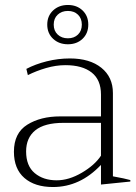

<svg xmlns="http://www.w3.org/2000/svg" viewBox="-20 -742 547 772"><path d="M170 -643Q170 -678 193.5 -700Q217 -722 253 -722Q289 -722 312 -700Q335 -678 335 -643Q335 -608 312 -586Q289 -564 253 -564Q217 -564 193.5 -586Q170 -608 170 -643ZM309 -643Q309 -668 293.5 -683Q278 -698 253 -698Q228 -698 212 -683Q196 -668 196 -643Q196 -618 212 -603Q228 -588 253 -588Q278 -588 293.5 -603Q309 -618 309 -643ZM36 -132Q36 -207 89.5 -240.5Q143 -274 222 -274H386V-362Q386 -421 348.5 -450.5Q311 -480 243 -480Q205 -480 165.5 -468.5Q126 -457 92 -440L86 -465Q122 -484 168 -495.5Q214 -507 261 -507Q341 -507 387.5 -469.5Q434 -432 434 -368V-33Q484 -24 504 -18V-12L386 0V-79Q302 10 193 10Q120 10 78 -26.5Q36 -63 36 -132ZM386 -116V-248H235Q159 -248 122 -218Q85 -188 85 -133Q85 -75 119.5 -46Q154 -17 208 -17Q257 -17 309 -47.5Q361 -78 386 -116Z"/></svg>

Font: Trirong ExtraLight
Style: Regular
Weight: 275
Designer: Katatrad Team
Foundry: CadsonDemak
Version: Version 1.001